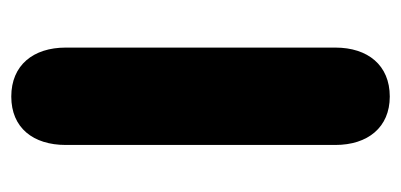

<svg xmlns="http://www.w3.org/2000/svg" viewBox="-210 -510 728 349"><g transform="rotate(90 154.5 -335.0)"><path d="M155 9C212 9 243 -31 243 -90V-580C243 -639 211 -679 155 -679C98 -679 66 -639 66 -580V-90C66 -31 98 9 155 9Z"/></g></svg>

Font: SN Pro Heavy
Style: Regular
Weight: 800
Designer: Tobias Whetton
Foundry: Supernotes
Version: Version 1.001;Glyphs 3.2 (3249)